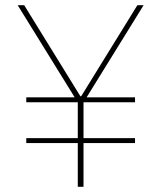

<svg xmlns="http://www.w3.org/2000/svg" viewBox="-20 -718 620 738"><path d="M301 0H279V-168H81V-187H279V-325H81V-344H267L48 -698H73L289 -348H292L508 -698H532L313 -344H499V-325H301V-187H499V-168H301Z"/></svg>

Font: IBM Plex Sans KR Thin
Style: Regular
Weight: 100
Designer: Mike Abbink; Paul van der Laan; Pieter van Rosmalen; Wujin Sim; Chorong Kim; Dohee Lee;
Foundry: Sandoll Inc.
Version: Version 1.001